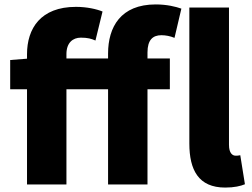

<svg xmlns="http://www.w3.org/2000/svg" viewBox="-20 -833 1136 867"><path d="M997 14C1038 14 1067 7 1086 -1L1065 -132C1055 -130 1051 -130 1044 -130C1030 -130 1014 -141 1014 -179V-799H835V-185C835 -66 876 14 997 14ZM468 0H646V-430H747V-569H646V-596C646 -653 670 -674 709 -674C728 -674 749 -670 768 -662L799 -794C774 -803 733 -813 683 -813C525 -813 468 -711 468 -591V-569H280V-589C280 -640 309 -663 345 -663C376 -663 393 -658 411 -650L443 -781C416 -792 372 -802 323 -802C163 -802 102 -704 102 -588V-568L26 -562V-430H102V0H280V-430H468Z"/></svg>

Font: Source Han Sans HK Heavy
Style: Regular
Weight: 900
Designer: Ryoko NISHIZUKA 西塚涼子 (kana, bopomofo & ideographs); Paul D. Hunt (Latin, Greek & Cyrillic); Sandoll Communications 산돌커뮤니
Foundry: Adobe
Version: Version 2.000;hotconv 1.0.107;makeotfexe 2.5.65593